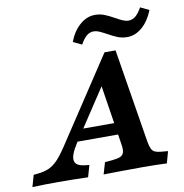

<svg xmlns="http://www.w3.org/2000/svg" viewBox="-153 -833 875 912"><g transform="rotate(-10 284.0 -377.0)"><path d="M193.8 -58.9 214.8 -56.5 198.7 0Q122.9 -2.4 55.9 -2.4Q-13.4 -2.4 -69.9 0L-53.7 -56.5L-37.6 -58.1Q-3.7 -61.3 18.8 -71Q41.4 -80.6 61.6 -101.2Q81.8 -121.8 107.6 -160.5L378.5 -571H431.8L505.5 -117.1Q509.6 -94.7 515.1 -83.2Q520.6 -71.6 530.5 -66.6Q540.4 -61.6 558.9 -59.6L594.3 -56.5L578.6 0Q523.8 -2.4 466 -2.4H463.5H459.5Q387 -2.4 348 -1.6Q310.8 -1.2 273.7 -0.4L290.2 -56.8L326.7 -60.1Q352.7 -62.5 365.5 -68.5Q378.3 -74.5 382.2 -87.8Q386.1 -101.1 382 -125.8L332.7 -441.4L387.4 -491.1L174.5 -168.5Q140.6 -116.1 145.1 -89.9Q149.5 -63.7 193.8 -58.9ZM193.5 -231.9H413.9L423.8 -175.4H159ZM404.7 -655.3Q382.9 -667 370.1 -672.5Q357.2 -678 344.2 -678Q326 -678 310.5 -665.3Q295.1 -652.5 280.4 -625.5L238.6 -645.5Q257.5 -695.3 291.2 -724.6Q324.8 -754 364.1 -754Q388.4 -754 409 -745.9Q429.7 -737.9 457.2 -722.5Q477.1 -711.2 490.9 -705.4Q504.7 -699.5 517.7 -699.5Q535.9 -699.5 551.5 -712.2Q567.2 -725 581.8 -752L623.7 -732Q604.3 -681.9 570.9 -652.7Q537.4 -623.5 498.2 -623.5Q473.5 -623.5 452.5 -631.8Q431.5 -640 404.7 -655.3Z"/></g></svg>

Font: Playfair Micro SmCond SmLight
Style: Italic
Weight: 360
Width: 4
Italic angle: -15.6°
Designer: Claus Eggers Sørensen
Foundry: Claus Eggers Sørensen
Version: Version 2.203;Glyphs 3.3 (3326)